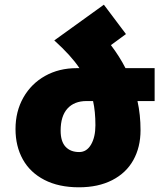

<svg xmlns="http://www.w3.org/2000/svg" viewBox="-20 -790 698 817"><path d="M638 -360H565Q578 -302 578 -236Q578 -164 547.5 -109Q517 -54 457.5 -23.5Q398 7 316 7Q230 7 169 -24.5Q108 -56 77 -112Q46 -168 46 -241Q46 -316 79.5 -375Q113 -434 172 -467Q231 -500 306 -500H318Q283 -553 211 -618L422 -770L516 -645L452 -598Q489 -549 514 -500H638ZM376 -360H348Q296 -360 267 -328Q238 -296 238 -234Q238 -188 259 -165.5Q280 -143 317 -143Q349 -143 367.5 -175Q386 -207 386 -257Q386 -316 376 -360Z"/></svg>

Font: Noto Sans Armenian Black
Style: Regular
Weight: 900
Designer: Monotype Design team
Foundry: Monotype Imaging Inc.
Version: Version 1.000